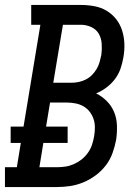

<svg xmlns="http://www.w3.org/2000/svg" viewBox="-44 -755 564 775"><path d="M-24 0V-80H24L40 -178H-1V-244H51L119 -655H82V-735H282Q310 -735 337 -730Q364 -725 386.5 -711.5Q409 -698 425 -677.5Q441 -657 449 -631.5Q457 -606 458 -578.5Q459 -551 454 -523Q450 -500 442.5 -478Q435 -456 420.5 -436.5Q406 -417 386 -402Q366 -387 344 -378Q368 -366 387 -347Q406 -328 416.5 -303Q427 -278 428 -249Q429 -220 425 -192Q420 -165 410.5 -138Q401 -111 383.5 -88Q366 -65 342.5 -47.5Q319 -30 292.5 -19Q266 -8 239 -4Q212 0 185 0ZM171 -421H244Q259 -421 273.5 -424Q288 -427 302 -434Q316 -441 327 -452Q338 -463 346 -476.5Q354 -490 358 -504.5Q362 -519 365 -533Q368 -555 366.5 -578Q365 -601 354.5 -619Q344 -637 324 -646Q304 -655 282 -655H210ZM185 -80Q202 -80 219.5 -82.5Q237 -85 254 -92.5Q271 -100 285.5 -111.5Q300 -123 311 -138.5Q322 -154 327.5 -171Q333 -188 336 -205Q339 -223 339 -241Q339 -259 333.5 -275Q328 -291 318 -304Q308 -317 293.5 -325.5Q279 -334 261.5 -337.5Q244 -341 227 -341H158L142 -244H229V-178H131L115 -80Z"/></svg>

Font: Iosevka Slab Medium
Style: Italic
Weight: 500
Italic angle: -9°
Monospace: yes
Designer: Belleve Invis
Foundry: Belleve Invis
Version: Version 11.1.0; ttfautohint (v1.8.3)